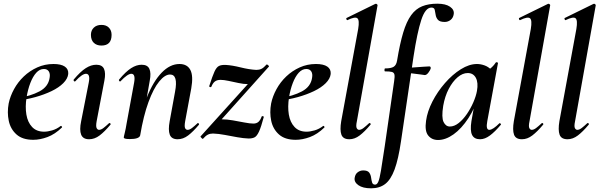

<svg xmlns="http://www.w3.org/2000/svg" viewBox="-20 -746 3250 1041"><path d="M160 12Q102 12 69.5 -17Q37 -46 27.5 -91Q18 -136 27 -185Q35 -224 56 -262.5Q77 -301 109 -331.5Q141 -362 182 -380.5Q223 -399 270 -399Q311 -399 331.5 -385Q352 -371 350 -345Q347 -319 323 -295Q299 -271 259.5 -252Q220 -233 171.5 -219.5Q123 -206 73 -201L75 -214Q146 -225 194 -250.5Q242 -276 249 -324Q253 -346 244.5 -359Q236 -372 218 -372Q195 -372 176.5 -351.5Q158 -331 144.5 -296Q131 -261 124 -218Q116 -167 123 -125Q130 -83 154 -57.5Q178 -32 219 -32Q238 -32 262.5 -39Q287 -46 309 -63Q311 -65 314.5 -61Q318 -57 316 -55Q278 -18 237.5 -3Q197 12 160 12Z M463 9Q430 9 420 -16Q410 -41 420 -89L461 -297Q471 -346 446 -346Q436 -346 421.5 -336Q407 -326 389 -306Q385 -302 381 -306.5Q377 -311 380 -315Q416 -358 445 -376.5Q474 -395 502 -395Q534 -395 544 -372.5Q554 -350 546 -309L504 -89Q499 -61 504 -51.5Q509 -42 517 -42Q528 -42 541 -52Q554 -62 570 -77Q574 -81 578 -77Q582 -73 578 -69Q547 -32 520 -11.5Q493 9 463 9ZM530 -499Q504 -499 488.5 -514Q473 -529 473 -557Q473 -581 488.5 -596Q504 -611 530 -611Q556 -611 570.5 -596Q585 -581 585 -557Q585 -499 530 -499Z M943 9Q910 9 900.5 -16Q891 -41 900 -89L929 -248Q947 -342 902 -342Q874 -342 843 -304Q812 -266 785 -192.5Q758 -119 740 -12L722 -13Q742 -132 776.5 -218.5Q811 -305 856.5 -352Q902 -399 953 -399Q995 -399 1012 -367Q1029 -335 1017 -267L984 -89Q979 -61 983.5 -51.5Q988 -42 997 -42Q1008 -42 1021 -52Q1034 -62 1050 -77Q1053 -81 1057 -77Q1061 -73 1058 -69Q1027 -32 1000 -11.5Q973 9 943 9ZM684 8Q665 8 658 5.5Q651 3 651 0Q651 -4 656.5 -26Q662 -48 666 -74L707 -297Q716 -346 692 -346Q682 -346 667.5 -336Q653 -326 634 -306Q631 -302 627 -306.5Q623 -311 626 -315Q662 -358 691 -376.5Q720 -395 748 -395Q780 -395 790 -372.5Q800 -350 792 -309L740 -12Q735 8 684 8Z M1080 7Q1078 8 1072 1.5Q1066 -5 1067 -6L1387 -360L1381 -349Q1368 -314 1355.5 -302Q1343 -290 1322 -290Q1301 -290 1273 -296Q1245 -302 1219 -307.5Q1193 -313 1176 -313Q1157 -313 1145.5 -304.5Q1134 -296 1126 -276Q1124 -272 1118.5 -274Q1113 -276 1115 -281Q1132 -334 1143 -358Q1154 -382 1167.5 -388.5Q1181 -395 1204 -394Q1239 -392 1285 -380.5Q1331 -369 1370 -367Q1386 -367 1398 -373Q1410 -379 1425 -396Q1428 -398 1434 -392.5Q1440 -387 1438 -385L1119 -29L1114 -39Q1128 -73 1145.5 -86Q1163 -99 1184 -99Q1210 -99 1242 -93.5Q1274 -88 1304.5 -82Q1335 -76 1354 -76Q1371 -76 1381.5 -85.5Q1392 -95 1399 -115Q1401 -117 1406 -116Q1411 -115 1410 -111Q1396 -58 1384.5 -33Q1373 -8 1360.5 -1.5Q1348 5 1328 5Q1300 4 1266.5 -2Q1233 -8 1199 -14.5Q1165 -21 1135 -22Q1119 -22 1107 -16Q1095 -10 1080 7Z M1583 12Q1525 12 1492.5 -17Q1460 -46 1450.5 -91Q1441 -136 1450 -185Q1458 -224 1479 -262.5Q1500 -301 1532 -331.5Q1564 -362 1605 -380.5Q1646 -399 1693 -399Q1734 -399 1754.5 -385Q1775 -371 1773 -345Q1770 -319 1746 -295Q1722 -271 1682.5 -252Q1643 -233 1594.5 -219.5Q1546 -206 1496 -201L1498 -214Q1569 -225 1617 -250.5Q1665 -276 1672 -324Q1676 -346 1667.5 -359Q1659 -372 1641 -372Q1618 -372 1599.5 -351.5Q1581 -331 1567.5 -296Q1554 -261 1547 -218Q1539 -167 1546 -125Q1553 -83 1577 -57.5Q1601 -32 1642 -32Q1661 -32 1685.5 -39Q1710 -46 1732 -63Q1734 -65 1737.5 -61Q1741 -57 1739 -55Q1701 -18 1660.5 -3Q1620 12 1583 12Z M1874 9Q1840 9 1831 -16Q1822 -41 1830 -89L1922 -589Q1930 -637 1917.5 -647Q1905 -657 1864 -637Q1860 -636 1858 -642Q1856 -648 1860 -649L2015 -725Q2020 -727 2024 -723Q2028 -719 2027 -717L1915 -89Q1909 -61 1914 -51.5Q1919 -42 1927 -42Q1938 -42 1951 -52Q1964 -62 1980 -77Q1984 -81 1988 -77Q1992 -73 1988 -69Q1957 -32 1930 -11.5Q1903 9 1874 9Z M1992 275Q1947 275 1923 258Q1899 241 1903 218Q1906 198 1919.5 188Q1933 178 1949 178Q1973 178 1981.5 189.5Q1990 201 1992 216.5Q1994 232 1997.5 243.5Q2001 255 2014 255Q2024 255 2031 239.5Q2038 224 2045.5 179Q2053 134 2066 47L2117 -306Q2121 -331 2118.5 -342Q2116 -353 2104.5 -356Q2093 -359 2068 -359Q2064 -359 2064.5 -367Q2065 -375 2068 -375Q2100 -375 2114.5 -384Q2129 -393 2133 -418Q2148 -509 2166 -569Q2184 -629 2209 -663.5Q2234 -698 2269 -712Q2304 -726 2351 -726Q2396 -726 2420 -709.5Q2444 -693 2440 -669Q2437 -649 2423 -638Q2409 -627 2391 -627Q2364 -627 2354 -639Q2344 -651 2342 -666Q2340 -681 2337 -693Q2334 -705 2319 -705Q2286 -705 2264 -637.5Q2242 -570 2222 -439L2154 21Q2140 117 2119.5 172.5Q2099 228 2068.5 251.5Q2038 275 1992 275ZM2283 -339Q2282 -339 2262 -342Q2242 -345 2214.5 -348Q2187 -351 2163 -351L2165 -378Q2188 -378 2218 -380Q2248 -382 2273.5 -384Q2299 -386 2308 -386Q2313 -386 2314.5 -382Q2316 -378 2315 -374Q2313 -366 2303 -352.5Q2293 -339 2283 -339Z M2355 13Q2321 13 2301.5 -11.5Q2282 -36 2290 -91Q2297 -142 2324.5 -195.5Q2352 -249 2392.5 -295.5Q2433 -342 2478.5 -370.5Q2524 -399 2566 -399Q2586 -399 2607 -391.5Q2628 -384 2643.5 -367.5Q2659 -351 2661 -324L2601 -357Q2618 -359 2636.5 -373Q2655 -387 2668 -407Q2670 -410 2675.5 -408Q2681 -406 2680 -404L2622 -89Q2613 -42 2633 -42Q2643 -42 2657 -51.5Q2671 -61 2687 -77Q2690 -80 2694 -76Q2698 -72 2695 -69Q2664 -32 2636.5 -11.5Q2609 9 2583 9Q2551 9 2539.5 -14.5Q2528 -38 2536 -89L2561 -229L2582 -246Q2558 -164 2520 -106Q2482 -48 2439 -17.5Q2396 13 2355 13ZM2419 -60Q2443 -60 2467 -79Q2491 -98 2511.5 -128Q2532 -158 2546.5 -191.5Q2561 -225 2566 -253Q2574 -298 2560 -324Q2546 -350 2516 -350Q2488 -350 2461 -327Q2434 -304 2413 -264Q2392 -224 2383 -172Q2373 -109 2385 -84.5Q2397 -60 2419 -60Z M2810 9Q2776 9 2767 -16Q2758 -41 2766 -89L2858 -589Q2866 -637 2853.5 -647Q2841 -657 2800 -637Q2796 -636 2794 -642Q2792 -648 2796 -649L2951 -725Q2956 -727 2960 -723Q2964 -719 2963 -717L2851 -89Q2845 -61 2850 -51.5Q2855 -42 2863 -42Q2874 -42 2887 -52Q2900 -62 2916 -77Q2920 -81 2924 -77Q2928 -73 2924 -69Q2893 -32 2866 -11.5Q2839 9 2810 9Z M3057 9Q3023 9 3014 -16Q3005 -41 3013 -89L3105 -589Q3113 -637 3100.5 -647Q3088 -657 3047 -637Q3043 -636 3041 -642Q3039 -648 3043 -649L3198 -725Q3203 -727 3207 -723Q3211 -719 3210 -717L3098 -89Q3092 -61 3097 -51.5Q3102 -42 3110 -42Q3121 -42 3134 -52Q3147 -62 3163 -77Q3167 -81 3171 -77Q3175 -73 3171 -69Q3140 -32 3113 -11.5Q3086 9 3057 9Z"/></svg>

Font: Cormorant Infant Light
Style: Italic
Weight: 300
Italic angle: -10°
Designer: Christian Thalmann (Catharsis Fonts)
Foundry: Catharsis Fonts
Version: Version 4.001